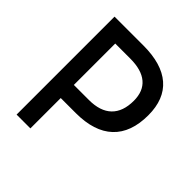

<svg xmlns="http://www.w3.org/2000/svg" viewBox="-187 -827 961 961"><g transform="rotate(45 293.0 -346.5)"><path d="M164.1 -214.8V-307.6H282.2Q362.3 -307.6 403.3 -347.4Q444.3 -387.2 444.3 -463.9Q444.3 -531.2 403.3 -565.9Q362.3 -600.6 282.2 -600.6H166V-693.4H282.2Q412.6 -693.4 479.7 -635.3Q546.9 -577.1 546.9 -463.9Q546.9 -341.3 479.7 -278.1Q412.6 -214.8 282.2 -214.8ZM78.1 0V-693.4H175.8V0Z"/></g></svg>

Font: Cascadia Mono
Style: Regular
Weight: 400
Monospace: yes
Designer: Aaron Bell
Foundry: Saja Typeworks
Version: Version 2102.003